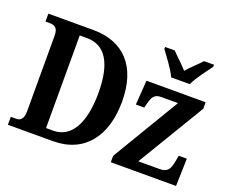

<svg xmlns="http://www.w3.org/2000/svg" viewBox="-122 -962 1379 1159"><g transform="rotate(20 567.0 -383.0)"><path d="M852 -606H972C991 -651 1042 -715 1069 -753V-766H1006C982 -740 938 -701 912 -670C885 -701 841 -740 817 -766H755V-753C782 -715 833 -651 852 -606ZM24 0H313C518 0 624 -148 624 -367C624 -594 507 -714 313 -714H24V-663H53C84 -663 105 -650 105 -602V-114C105 -68 86 -51 58 -51H24ZM293 -60H247V-655H294C410 -655 472 -560 472 -367C472 -175 410 -60 293 -60ZM685 0H1104L1109 -177H1057L1051 -144C1041 -83 1024 -62 976 -62H839L1099 -494V-536H719L708 -379H762L768 -403C781 -457 796 -474 838 -474H944L685 -41Z"/></g></svg>

Font: Noto Serif Condensed
Style: Bold
Weight: 700
Width: 3
Designer: Monotype Design Team
Foundry: Monotype Imaging Inc.
Version: Version 2.015